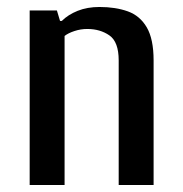

<svg xmlns="http://www.w3.org/2000/svg" viewBox="-20 -530 525 550"><path d="M65 0V-500H143L152 -470H157Q175 -488 202.5 -499Q230 -510 265 -510Q311 -510 346 -497.5Q381 -485 400.5 -451.5Q420 -418 420 -357V0H320V-357Q320 -410 293.5 -428.5Q267 -447 230 -447Q211 -447 193 -441Q175 -435 165 -427V0Z"/></svg>

Font: Cuprum Medium
Style: Regular
Weight: 500
Designer: Jovanny Lemonad
Foundry: Jovanny Lemonad
Version: Version 3.000